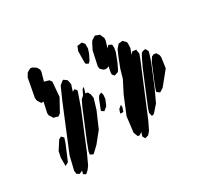

<svg xmlns="http://www.w3.org/2000/svg" viewBox="-111 -728 853 806"><g transform="rotate(-30 316.0 -324.5)"><path d="M161 -410 128 -350 116 -341 108 -344 95 -347 89 -357 83 -366 82 -377 93 -427 83 -426 78 -433 71 -444 69 -457 86 -548 97 -566 109 -573 116 -576 124 -574 140 -564 148 -550V-540L136 -497L138 -498L151 -494L159 -492L167 -481ZM359 -505 346 -479 338 -470 326 -475 324 -484 325 -538 333 -558 356 -561 366 -549V-541V-526ZM444 -414 431 -387 425 -378 406 -372 398 -382V-390L401 -408L406 -421L403 -417L388 -414L378 -417L366 -428L364 -441L379 -510L393 -538L399 -547L418 -559L426 -556L439 -551L441 -545L448 -530L447 -518L437 -485L440 -489L448 -497L455 -493L462 -490L463 -474L460 -456ZM534 -378 435 -140 415 -99 402 -84 386 -80 379 -92 380 -97 385 -111 371 -102 363 -104 355 -124 364 -199 399 -284 429 -343 441 -385 460 -434 473 -463 488 -480 499 -481 507 -482 513 -476 521 -468 522 -460 521 -439 511 -412 521 -423 529 -422 539 -421 540 -412 542 -400ZM214 -320 172 -219 145 -153 121 -101 110 -86 96 -73 84 -80 86 -86 88 -95 73 -88 61 -95 59 -111 75 -177 162 -388 189 -449 203 -461 210 -465 220 -458 226 -453 228 -443 230 -432 220 -401 231 -407 240 -397 238 -389ZM565 -339 525 -242 498 -184 468 -150 457 -147 456 -152 453 -163 457 -178 472 -215 526 -345 547 -388 554 -399 567 -404 574 -403 581 -390 578 -377ZM268 -285 235 -209 195 -159 172 -137 164 -130 150 -137 152 -151 167 -191 223 -326 237 -355 246 -363 250 -367 261 -390 270 -396 268 -388 262 -369 268 -368 273 -367 280 -354 283 -335ZM607 -291 555 -227 536 -215 530 -220 523 -225 525 -233 534 -258 570 -344 582 -363 594 -368 605 -365 613 -351 614 -340ZM294 -264 282 -272 286 -283 301 -321 308 -332 314 -336 322 -338 325 -325 323 -306 311 -278ZM44 -215 71 -257 83 -263 93 -253 91 -246 85 -228 58 -164 54 -155 45 -150 38 -146V-154V-186ZM368 -240 363 -227 362 -222 354 -221 347 -222 349 -230 353 -241 362 -248 368 -253Z"/></g></svg>

Font: Rubik Marker Hatch
Style: Regular
Weight: 400
Designer: Hubert and Fischer, NaN
Foundry: Hubert & Fischer, NaN
Version: Version 2.200